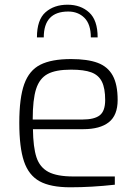

<svg xmlns="http://www.w3.org/2000/svg" viewBox="-20 -790 582 816"><path d="M62 -268Q62 -374 83 -432.5Q104 -491 151.5 -515Q199 -539 282 -539Q352 -539 395 -523Q438 -507 459 -469Q480 -431 480 -365Q480 -300 442.5 -270.5Q405 -241 334 -241H120Q121 -164 135 -121.5Q149 -79 185.5 -59.5Q222 -40 292 -40H468V-5Q369 6 279 6Q195 6 148.5 -19.5Q102 -45 82 -104Q62 -163 62 -268ZM330 -282Q381 -282 404 -300Q427 -318 427 -365Q427 -415 413 -443Q399 -471 368 -482.5Q337 -494 282 -494Q217 -494 182.5 -475.5Q148 -457 133.5 -412Q119 -367 119 -282ZM395 -631H366Q366 -687 339 -714Q312 -741 270 -741Q166 -741 166 -631H137Q137 -706 173.5 -738Q210 -770 267 -770Q323 -770 359 -737Q395 -704 395 -631Z"/></svg>

Font: Exo Light
Style: Regular
Weight: 300
Designer: Natanael Gama
Foundry: Natanael Gama
Version: Version 1.500; ttfautohint (v1.6)